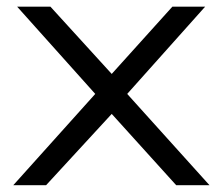

<svg xmlns="http://www.w3.org/2000/svg" viewBox="-20 -543 653 563"><path d="M19 0 259.3 -267.6 30.3 -523.4H127.9L307.6 -326.2L485.4 -523.4H581.5L353 -267.6L594.2 0H496.6L307.6 -209L115.2 0Z"/></svg>

Font: Lunasima
Style: Regular
Weight: 400
Designer: The DocRepair Project, Monotype Design Team
Foundry: Google
Version: Version 2.009